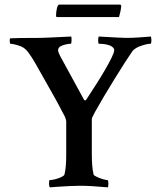

<svg xmlns="http://www.w3.org/2000/svg" viewBox="-20 -804 682 828"><path d="M195.3 3.9Q191.4 0 191.4 -11.7Q191.4 -27.3 194.3 -27.3Q202.1 -27.3 216.8 -30.8Q231.4 -34.2 243.7 -40Q255.9 -45.9 257.8 -50.8Q265.6 -80.1 265.6 -136.7V-281.2Q265.6 -286.1 259.8 -300.8L237.3 -343.8Q230.5 -357.4 223.1 -370.1Q215.8 -382.8 210 -393.6L132.8 -530.3Q118.2 -555.7 105.5 -573.2Q92.8 -590.8 82 -597.7Q72.3 -604.5 53.2 -609.9Q34.2 -615.2 25.4 -615.2Q22.5 -615.2 22 -625Q21.5 -634.8 23.4 -638.7Q35.2 -639.6 67.4 -640.1Q99.6 -640.6 152.3 -640.6Q169.9 -640.6 287.1 -646.5Q289.1 -642.6 288.6 -628.9Q288.1 -615.2 285.2 -615.2Q269.5 -615.2 250 -608.4Q230.5 -601.6 230.5 -587.9Q230.5 -579.1 239.3 -562.5L342.8 -373Q348.6 -368.2 352.5 -375Q373 -406.2 394.5 -439.9Q416 -473.6 433.6 -503.9Q451.2 -534.2 461.9 -556.6Q472.7 -579.1 472.7 -587.9Q472.7 -598.6 455.1 -607.4Q434.6 -615.2 407.2 -615.2Q403.3 -615.2 403.3 -628.9Q403.3 -642.6 406.2 -646.5Q504.9 -640.6 523.4 -640.6Q550.8 -640.6 579.6 -642.6Q608.4 -644.5 630.9 -646.5Q631.8 -642.6 632.3 -638.7Q632.8 -634.8 632.8 -630.9Q632.8 -615.2 628.9 -615.2Q614.3 -615.2 588.4 -606.4Q562.5 -597.7 550.8 -583Q539.1 -566.4 518.1 -533.7Q497.1 -501 472.7 -461.4Q448.2 -421.9 426.3 -384.8Q404.3 -347.7 390.1 -321.8Q376 -295.9 376 -291V-138.7Q376 -110.4 377.9 -88.4Q379.9 -66.4 383.8 -50.8Q385.7 -46.9 397.9 -41Q410.2 -35.2 424.3 -31.2Q438.5 -27.3 443.4 -27.3Q447.3 -27.3 447.3 -11.7Q447.3 -6.8 446.8 -2.9Q446.3 1 445.3 3.9Q410.2 1 380.4 -1Q350.6 -2.9 323.2 -2.9Q305.7 -2.9 278.3 -1.5Q251 0 227.1 1.5Q203.1 2.9 195.3 3.9ZM227.5 -730.5Q221.7 -730.5 221.7 -734.4Q221.7 -753.9 225.6 -768.6Q229.5 -784.2 235.4 -784.2H497.1Q502.9 -784.2 502.9 -776.4Q501 -756.8 493.2 -730.5Z"/></svg>

Font: Crimson Text SemiBold
Style: Regular
Weight: 600
Designer: Sebastian Kosch
Foundry: Sebastian Kosch
Version: Version 1.100; ttfautohint (v1.8.4)